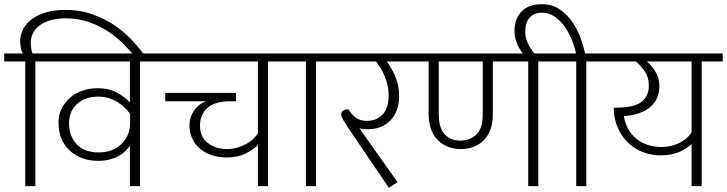

<svg xmlns="http://www.w3.org/2000/svg" viewBox="-30 -884 3453 912"><path d="M90 -592H-10V-630H79Q72 -640 69 -656.5Q66 -673 66 -687Q66 -719 80.5 -746.5Q95 -774 122.5 -794Q150 -814 189.5 -825.5Q229 -837 279 -837Q352 -837 412 -815Q472 -793 518.5 -760.5Q565 -728 599 -691Q633 -654 655 -623L660 -616L627 -594L621 -602Q596 -635 562.5 -669.5Q529 -704 486.5 -732.5Q444 -761 393 -779Q342 -797 282 -797Q240 -797 208.5 -787.5Q177 -778 156.5 -762Q136 -746 126 -725Q116 -704 116 -681Q116 -669 118 -655Q120 -641 125 -630H238V-592H138V0H90Z M434 -465Q486 -465 525.5 -444Q565 -423 587 -397V-592H198V-630H735V-592H635V0H587V-192Q579 -180 566 -167Q553 -154 534.5 -143.5Q516 -133 491.5 -126.5Q467 -120 436 -120Q395 -120 361 -132.5Q327 -145 301.5 -168.5Q276 -192 262 -225.5Q248 -259 248 -302Q248 -338 262.5 -367.5Q277 -397 302 -419Q327 -441 361 -453Q395 -465 434 -465ZM588 -343Q578 -357 563.5 -371.5Q549 -386 530 -398Q511 -410 488 -417.5Q465 -425 437 -425Q375 -425 336.5 -390.5Q298 -356 298 -299Q298 -238 334 -199Q370 -160 439 -160Q472 -160 499 -170Q526 -180 546 -199Q566 -218 577 -243.5Q588 -269 588 -301Z M755 -403V-443H1091V-403H1066Q991 -403 955.5 -371.5Q920 -340 920 -287Q920 -233 957.5 -204.5Q995 -176 1049 -176Q1075 -176 1098.5 -183Q1122 -190 1140.5 -200.5Q1159 -211 1173 -224.5Q1187 -238 1195 -250V-592H715V-630H1343V-592H1243V0H1195V-195Q1176 -175 1138 -155.5Q1100 -136 1047 -136Q1008 -136 975.5 -147Q943 -158 919.5 -178Q896 -198 883 -226Q870 -254 870 -289Q870 -327 892 -359Q914 -391 949 -403Z M1423 -592H1323V-630H1571V-592H1471V0H1423Z M1858 -19 1817 8 1625 -275Q1608 -301 1599.5 -316Q1591 -331 1591 -342Q1591 -353 1600.5 -359Q1610 -365 1624 -365L1637 -348Q1653 -327 1671 -318.5Q1689 -310 1712 -310Q1760 -310 1788 -341Q1816 -372 1816 -430Q1816 -457 1810.5 -480.5Q1805 -504 1796.5 -524Q1788 -544 1777.5 -561Q1767 -578 1757 -592H1551V-630H1956V-592H1807Q1816 -580 1826.5 -563Q1837 -546 1846 -525Q1855 -504 1860.5 -479.5Q1866 -455 1866 -428Q1866 -357 1825.5 -313.5Q1785 -270 1716 -270Q1708 -270 1695.5 -271.5Q1683 -273 1677 -275Z M1936 -592V-630H2627V-592H2527V0H2479V-592H2311V-340Q2311 -299 2299.5 -268.5Q2288 -238 2267.5 -217.5Q2247 -197 2219 -186.5Q2191 -176 2158 -176Q2092 -176 2049 -219Q2006 -262 2006 -344V-592ZM2054 -346Q2054 -276 2082 -246Q2110 -216 2157 -216Q2202 -216 2232.5 -245Q2263 -274 2263 -342V-592H2054Z M2465 -733Q2465 -702 2479 -674.5Q2493 -647 2517 -620L2492 -591Q2460 -616 2437 -654.5Q2414 -693 2414 -738Q2414 -795 2447.5 -829.5Q2481 -864 2544 -864Q2594 -864 2630 -838.5Q2666 -813 2690.5 -776.5Q2715 -740 2729 -700Q2743 -660 2749 -630H2855V-592H2755V0H2707V-592H2607V-630H2706Q2700 -660 2686.5 -694Q2673 -728 2652.5 -757Q2632 -786 2605 -805Q2578 -824 2545 -824Q2507 -824 2486 -800.5Q2465 -777 2465 -733Z M3303 -592V0H3255V-200Q3249 -194 3237 -185Q3225 -176 3207 -167Q3189 -158 3164 -152Q3139 -146 3108 -146Q3066 -146 3026.5 -160.5Q2987 -175 2956 -203.5Q2925 -232 2905.5 -274.5Q2886 -317 2885 -372L2913 -373Q2990 -376 3021 -403Q3052 -430 3052 -479Q3052 -515 3034.5 -542Q3017 -569 2991 -592H2835V-630H3403V-592ZM3255 -255V-592H3043Q3064 -574 3083 -544.5Q3102 -515 3102 -474Q3102 -446 3092 -421Q3082 -396 3061 -377.5Q3040 -359 3008 -347Q2976 -335 2933 -333Q2945 -264 2992.5 -225Q3040 -186 3112 -186Q3141 -186 3165 -193Q3189 -200 3207 -210.5Q3225 -221 3237 -233Q3249 -245 3255 -255Z"/></svg>

Font: Mukta ExtraLight
Style: Regular
Weight: 275
Designer: Girish Dalvi and Yashodeep Gholap
Foundry: Ek Type
Version: Version 2.538;PS 1.002;hotconv 16.6.51;makeotf.lib2.5.65220;